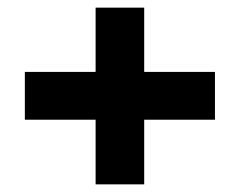

<svg xmlns="http://www.w3.org/2000/svg" viewBox="-20 -540 628 502"><path d="M230 -58V-520H357V-58ZM45 -227V-352H542V-227Z"/></svg>

Font: DM Sans 12pt Black
Style: Regular
Weight: 900
Version: Version 4.004;gftools[0.9.30]